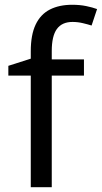

<svg xmlns="http://www.w3.org/2000/svg" viewBox="-20 -785 427 805"><path d="M332 -468H197V0H109V-468H15V-509L109 -539V-570Q109 -639 129.5 -682Q150 -725 189 -745Q228 -765 283 -765Q315 -765 341.5 -759.5Q368 -754 387 -747L364 -678Q348 -683 327 -688Q306 -693 284 -693Q240 -693 218.5 -663.5Q197 -634 197 -571V-536H332Z"/></svg>

Font: Noto Sans Vithkuqi
Style: Regular
Weight: 400
Version: Version 1.001